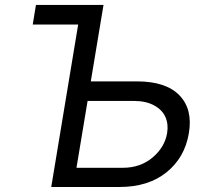

<svg xmlns="http://www.w3.org/2000/svg" viewBox="-20 -747 835 767"><path d="M110.8 -649.1 123.6 -727.3H393.5L342.7 -421.9H527Q642.8 -421.9 696.7 -366.3Q750.7 -310.7 734.4 -214.5Q718 -117.2 645.1 -58.6Q572.1 0 457.4 0H184.7L292.3 -649.1ZM329.9 -343.8 285.5 -76.7H470.2Q541.2 -76.7 589.8 -118.1Q638.5 -159.4 647.7 -215.9Q653.4 -251.4 640.6 -280Q627.8 -308.6 595.2 -326.2Q562.5 -343.8 514.2 -343.8Z"/></svg>

Font: Karasuma Gothic
Style: Italic
Weight: 400
Italic angle: -9.39999°
Designer: Rasmus Andersson / Ryoko Nishizuka
Foundry: Genbu
Version: Version 1.00